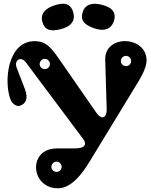

<svg xmlns="http://www.w3.org/2000/svg" viewBox="-20 -996 811 1031"><path d="M545 -675 553 -407C554 -375 533 -340 495 -394L294 -684C250 -747 223 -775 166 -775C20 -775 0 -558 36 -463C47 -434 73 -423 87 -428C119 -439 133 -467 114 -517L69 -634C55 -671 91 -698 119 -661L427 -249C442 -229 448 -199 380 -199H286C127 -199 144 15 291 15C363 15 421 -62 461 -128L706 -530C734 -575 766 -628 767 -669C770 -805 541 -814 545 -675ZM221 -625C205 -625 193 -637 193 -652C193 -667 205 -680 221 -680C236 -680 248 -667 248 -652C248 -637 236 -625 221 -625ZM284 -73C268 -73 256 -85 256 -100C256 -115 268 -128 284 -128C299 -128 311 -115 311 -100C311 -85 299 -73 284 -73ZM657 -641C641 -641 629 -653 629 -668C629 -683 641 -696 657 -696C672 -696 684 -683 684 -668C684 -653 672 -641 657 -641ZM591 -881C605 -921 587 -946 559 -959C512 -980 444 -990 425 -934C415 -903 416 -874 466 -852C512 -831 570 -822 591 -881ZM374 -927C364 -969 335 -980 305 -975C254 -967 192 -939 207 -881C215 -850 232 -826 285 -835C336 -843 389 -867 374 -927Z"/></svg>

Font: Pilowlava Atome
Style: Regular
Weight: 500
Designer: Anton Moglia, Jérémy Landes, Maksym Kobuzan (Cyrillic), Velvetyne Type Foundry
Foundry: Anton Moglia, Jérémy Landes, Velvetyne Type Foundry
Version: Version 1.002;Glyphs 3.3 (3303)